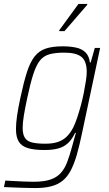

<svg xmlns="http://www.w3.org/2000/svg" viewBox="-44 -753 555 974"><path d="M134 201Q109 201 80 200Q51 199 24 198Q-3 197 -24 196L-17 163Q4 164 28.5 165.5Q53 167 78.5 168Q104 169 126 169Q179 169 211.5 158Q244 147 264 125Q284 103 296.5 70Q309 37 321 -7Q325 -22 331 -43.5Q337 -65 341 -79H337Q322 -47 301.5 -27.5Q281 -8 252 0Q223 8 182 8Q130 8 98 -1.5Q66 -11 51.5 -34Q37 -57 37 -99Q37 -127 42.5 -165.5Q48 -204 59 -255Q76 -335 92.5 -386.5Q109 -438 131.5 -466.5Q154 -495 188 -506.5Q222 -518 273 -518Q312 -518 342 -511.5Q372 -505 390 -487Q408 -469 412 -436H416L437 -510H464L372 -77Q359 -14 345.5 32.5Q332 79 315 111.5Q298 144 274 163.5Q250 183 216 192Q182 201 134 201ZM186 -24Q224 -24 250 -33Q276 -42 294 -59.5Q312 -77 327 -105Q337 -125 347 -154.5Q357 -184 366 -217.5Q375 -251 381.5 -284Q388 -317 392 -344Q396 -371 396 -388Q396 -442 369.5 -464Q343 -486 282 -486Q238 -486 208 -478Q178 -470 159 -446.5Q140 -423 125 -377Q110 -331 94 -255Q83 -204 77 -167Q71 -130 71 -104Q71 -71 82.5 -53.5Q94 -36 119.5 -30Q145 -24 186 -24ZM256 -595 257 -600 354 -733H399L398 -728L283 -595Z"/></svg>

Font: Saira SemiCondensed Thin
Style: Italic
Weight: 250
Width: 4
Italic angle: -12°
Designer: Hector Gatti with collaboration of the Omnibus-Type team
Foundry: Omnibus-Type
Version: Version 1.101